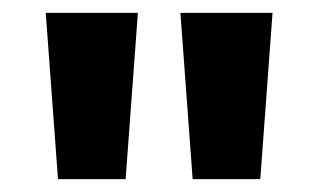

<svg xmlns="http://www.w3.org/2000/svg" viewBox="-20 -734 494 298"><path d="M194 -714 175 -456H70L51 -714ZM403 -714 384 -456H279L260 -714Z"/></svg>

Font: Noto Sans Lao Looped UI Cond Bold
Style: Bold
Weight: 700
Width: 3
Designer: Mark Frömberg, Ben Mitchell
Foundry: The Fontpad Ltd
Version: Version 1.001; ttfautohint (v1.8.4.7-5d5b)